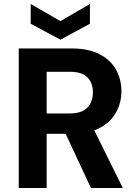

<svg xmlns="http://www.w3.org/2000/svg" viewBox="-20 -943 684 963"><path d="M74 0V-700H339Q424 -700 479.5 -671Q535 -642 562 -593.5Q589 -545 589 -485Q589 -429 562.5 -380Q536 -331 480.5 -301.5Q425 -272 338 -272H214V0ZM436 0 293 -307H444L596 0ZM214 -374H330Q390 -374 418 -403Q446 -432 446 -480Q446 -527 418.5 -555Q391 -583 330 -583H214ZM283 -744 134 -824V-923L283 -837L431 -923V-824Z"/></svg>

Font: DM Sans 9pt ExtraBold
Style: Regular
Weight: 800
Version: Version 4.004;gftools[0.9.30]